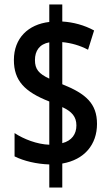

<svg xmlns="http://www.w3.org/2000/svg" viewBox="-20 -779 494 857"><path d="M200 -45V58H258V-49C357 -66 413 -134 413 -226C413 -317 363 -361 258 -403V-591C299 -587 337 -576 373 -557L400 -643C356 -667 307 -680 258 -683V-759H200V-681C106 -670 42 -609 42 -511C42 -419 90 -369 200 -326V-133C145 -135 86 -158 45 -185V-81C87 -60 143 -47 200 -45ZM200 -590V-428C153 -450 136 -470 136 -511C136 -552 156 -582 200 -590ZM258 -140V-301C301 -281 321 -258 321 -219C321 -181 301 -151 258 -140Z"/></svg>

Font: Noto Sans Armenian ExtraCondensed SemiBold
Style: Regular
Weight: 600
Width: 2
Designer: Monotype Design Team
Foundry: Monotype Imaging Inc.
Version: Version 2.008